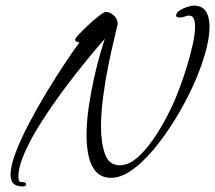

<svg xmlns="http://www.w3.org/2000/svg" viewBox="-20 -643 773 690"><path d="M61 27Q39 27 28.5 17Q18 7 18 -16Q18 -47 36.5 -95.5Q55 -144 85 -201Q115 -258 149 -314Q183 -370 214 -416.5Q245 -463 265 -490Q262 -491 256 -493Q250 -495 250 -500Q250 -505 264.5 -520.5Q279 -536 299 -554.5Q319 -573 336.5 -586.5Q354 -600 360 -600Q376 -600 389.5 -587Q403 -574 403 -557Q403 -553 401 -549Q398 -534 388.5 -495Q379 -456 368.5 -403.5Q358 -351 350.5 -294Q343 -237 343 -187Q343 -129 357.5 -89Q372 -49 410 -49Q444 -49 478.5 -81Q513 -113 545.5 -164.5Q578 -216 604 -274Q613 -294 626 -328.5Q639 -363 651.5 -403.5Q664 -444 672.5 -482.5Q681 -521 681 -548Q681 -587 660 -587Q652 -587 643.5 -583.5Q635 -580 625 -580Q622 -580 617.5 -581.5Q613 -583 613 -587Q613 -597 625 -605Q637 -613 652.5 -618Q668 -623 676 -623Q706 -623 719.5 -602.5Q733 -582 733 -547Q733 -506 717 -450Q701 -394 673 -333Q645 -272 609 -213.5Q573 -155 533.5 -107.5Q494 -60 454.5 -32Q415 -4 380 -4Q346 -4 326.5 -24.5Q307 -45 299 -79.5Q291 -114 291 -157Q291 -206 299 -259.5Q307 -313 318 -362.5Q329 -412 340 -449.5Q351 -487 357 -504Q332 -476 293 -428.5Q254 -381 211.5 -324Q169 -267 131 -208Q93 -149 69.5 -96.5Q46 -44 46 -6Q46 -1 47.5 5Q49 11 56 11Q74 11 74 19Q74 27 61 27Z"/></svg>

Font: Hurricane
Style: Regular
Weight: 400
Designer: Robert E. Leuschke
Foundry: Robert E. Leuschke
Version: Version 1.010; ttfautohint (v1.8.3)